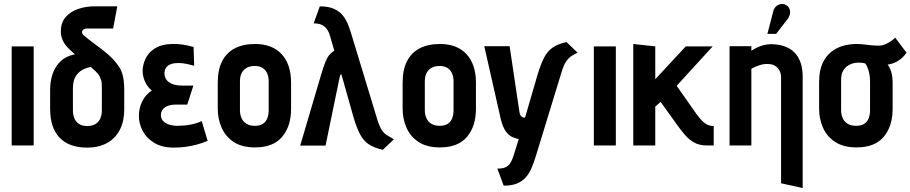

<svg xmlns="http://www.w3.org/2000/svg" viewBox="-20 -734 4595 969"><path d="M39 0H150V-500H39Z M415 -590H551L572 -702H455Q414 -702 375 -689Q336 -676 311.5 -648Q287 -620 287 -575Q287 -550 298.5 -526.5Q310 -503 335 -481L358 -460Q313 -451 285.5 -424.5Q258 -398 245.5 -361Q233 -324 233 -281V-184Q233 -90 280.5 -39.5Q328 11 421 11Q477 11 519 -11.5Q561 -34 584 -77.5Q607 -121 607 -184V-281Q607 -305 604.5 -326Q602 -347 596 -365.5Q590 -384 580 -398Q558 -431 528 -457Q498 -483 465.5 -506.5Q433 -530 403 -555Q400 -558 398 -560.5Q396 -563 395 -565.5Q394 -568 394 -571Q394 -577 397.5 -581.5Q401 -586 406 -588Q411 -590 415 -590ZM494 -290V-176Q494 -156 487 -138Q480 -120 463.5 -109Q447 -98 420 -98Q394 -98 378 -109Q362 -120 355 -138Q348 -156 348 -176V-288Q348 -311 353.5 -329Q359 -347 370.5 -360.5Q382 -374 399 -383Q416 -392 438 -396L454 -382Q477 -362 485 -344Q493 -326 493.5 -312Q494 -298 494 -290Z M960 -402 957 -497Q928 -505 901.5 -509Q875 -513 848 -512Q799 -511 768 -493.5Q737 -476 721 -449.5Q705 -423 701 -393Q698 -373 702.5 -351Q707 -329 718.5 -309.5Q730 -290 746 -277Q715 -257 698 -223Q681 -189 681 -149Q681 -110 700 -73.5Q719 -37 758.5 -13Q798 11 857 11Q888 11 917 7Q946 3 974 -4.5Q1002 -12 1028 -23L998 -123Q986 -117 971.5 -112.5Q957 -108 941 -105Q925 -102 908.5 -100.5Q892 -99 876 -99Q854 -99 834.5 -105Q815 -111 803.5 -123Q792 -135 792 -154Q792 -166 797.5 -176Q803 -186 812.5 -192.5Q822 -199 835.5 -202.5Q849 -206 864 -206H925L956 -302H903Q868 -302 847.5 -311Q827 -320 818.5 -334Q810 -348 810 -362Q810 -379 817 -390.5Q824 -402 836.5 -408Q849 -414 863 -415Q883 -417 899.5 -415Q916 -413 931 -409.5Q946 -406 960 -402Z M1449 -185V-317Q1449 -409 1401.5 -460.5Q1354 -512 1267 -512Q1206 -512 1164 -489.5Q1122 -467 1100.5 -424Q1079 -381 1079 -317V-185Q1079 -134 1098.5 -89.5Q1118 -45 1159.5 -17.5Q1201 10 1267 10Q1359 10 1404 -43.5Q1449 -97 1449 -185ZM1336 -323V-177Q1336 -155 1329 -137Q1322 -119 1306.5 -109Q1291 -99 1266 -99Q1240 -99 1223 -110Q1206 -121 1198.5 -139Q1191 -157 1191 -177V-323Q1191 -349 1200 -366Q1209 -383 1225.5 -392Q1242 -401 1266 -401Q1289 -401 1304.5 -391.5Q1320 -382 1328 -364.5Q1336 -347 1336 -323Z M1885 -128 1755 -556Q1748 -580 1738.5 -605.5Q1729 -631 1712.5 -653Q1696 -675 1667.5 -688.5Q1639 -702 1594 -702L1563 -616Q1585 -616 1600.5 -610Q1616 -604 1627.5 -590Q1639 -576 1646 -551L1667 -479Q1653 -469 1642.5 -457Q1632 -445 1622.5 -422Q1613 -399 1600 -355L1495 1H1623L1696 -353Q1697 -355 1698.5 -356.5Q1700 -358 1701.5 -358.5Q1703 -359 1703 -359L1764 -143Q1780 -88 1797.5 -55.5Q1815 -23 1841.5 -5.5Q1868 12 1912 22L1968 -31Q1949 -42 1934 -51Q1919 -60 1907.5 -77Q1896 -94 1885 -128Z M2382 -185V-317Q2382 -409 2334.5 -460.5Q2287 -512 2200 -512Q2139 -512 2097 -489.5Q2055 -467 2033.5 -424Q2012 -381 2012 -317V-185Q2012 -134 2031.5 -89.5Q2051 -45 2092.5 -17.5Q2134 10 2200 10Q2292 10 2337 -43.5Q2382 -97 2382 -185ZM2269 -323V-177Q2269 -155 2262 -137Q2255 -119 2239.5 -109Q2224 -99 2199 -99Q2173 -99 2156 -110Q2139 -121 2131.5 -139Q2124 -157 2124 -177V-323Q2124 -349 2133 -366Q2142 -383 2158.5 -392Q2175 -401 2199 -401Q2222 -401 2237.5 -391.5Q2253 -382 2261 -364.5Q2269 -347 2269 -323Z M2895 -468 2839 -522Q2796 -512 2770 -494.5Q2744 -477 2727 -445Q2710 -413 2693 -357L2630 -141Q2630 -141 2626.5 -140.5Q2623 -140 2618 -142Q2613 -144 2608 -150.5Q2603 -157 2601 -172L2552 -501H2424L2506 -139Q2516 -95 2531.5 -73Q2547 -51 2564.5 -43Q2582 -35 2598 -32L2572 51Q2566 70 2559 83Q2552 96 2542.5 103.5Q2533 111 2520.5 114Q2508 117 2490 117L2522 203Q2563 203 2589.5 192Q2616 181 2633.5 161Q2651 141 2662.5 114Q2674 87 2684 55L2815 -373Q2825 -405 2836.5 -422.5Q2848 -440 2862.5 -450Q2877 -460 2895 -468Z M2977 0H3088V-500H2977Z M3494 -160 3395 -301 3577 -500H3441L3287 -334V-500L3176 -512V0H3287V-196L3314 -220L3392 -111Q3412 -83 3433 -57.5Q3454 -32 3481 -16Q3508 0 3546 0H3582V-98H3579Q3567 -98 3554 -103Q3541 -108 3526.5 -121.5Q3512 -135 3494 -160Z M3922 -344V191L4031 215V-346Q4031 -385 4022 -413Q4013 -441 3997.5 -460Q3982 -479 3962 -490Q3942 -501 3919 -506Q3896 -511 3872 -511Q3851 -511 3831.5 -505.5Q3812 -500 3796.5 -492Q3781 -484 3772 -478V-501H3662V0H3772V-387Q3789 -396 3803.5 -401.5Q3818 -407 3831 -409.5Q3844 -412 3855 -411Q3872 -411 3884.5 -405.5Q3897 -400 3905 -391Q3913 -382 3917.5 -370Q3922 -358 3922 -344ZM3955 -638Q3964 -650 3966.5 -663.5Q3969 -677 3964.5 -689Q3960 -701 3948 -708Q3935 -716 3921 -713.5Q3907 -711 3897 -702Q3887 -693 3883 -679L3853 -563H3897Z M4555 -468 4498 -544Q4482 -528 4460 -516.5Q4438 -505 4423 -504Q4403 -503 4382.5 -505Q4362 -507 4342 -509.5Q4322 -512 4301 -512Q4269 -512 4236 -503Q4203 -494 4175.5 -472.5Q4148 -451 4131 -414Q4114 -377 4114 -321V-185Q4114 -134 4133.5 -89.5Q4153 -45 4195 -17.5Q4237 10 4303 10Q4395 10 4440 -43.5Q4485 -97 4485 -185V-317Q4485 -346 4478.5 -369Q4472 -392 4460 -408Q4476 -410 4492.5 -416.5Q4509 -423 4525 -435.5Q4541 -448 4555 -468ZM4371 -323V-177Q4371 -155 4364 -137Q4357 -119 4341.5 -109Q4326 -99 4300 -99Q4274 -99 4257 -110Q4240 -121 4232.5 -139Q4225 -157 4225 -177V-331Q4225 -356 4233 -372.5Q4241 -389 4254 -399Q4267 -409 4282 -413.5Q4297 -418 4311 -418Q4318 -418 4323.5 -417.5Q4329 -417 4334.5 -416.5Q4340 -416 4347 -414Q4352 -407 4355.5 -399Q4359 -391 4362 -382.5Q4365 -374 4367 -364.5Q4369 -355 4370 -344.5Q4371 -334 4371 -323Z"/></svg>

Font: Advent Pro
Style: Bold
Weight: 700
Designer: VivaRado, Andreas Kalpakidis
Foundry: VivaRado, Andreas Kalpakidis
Version: Version 3.000